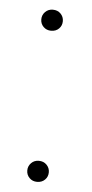

<svg xmlns="http://www.w3.org/2000/svg" viewBox="-44 -552 279 585"><g transform="rotate(5 95.0 -259.5)"><path d="M59.1 -28.8Q59.1 -42 68.4 -51.5Q77.6 -61 91.8 -61Q106.4 -61 115.7 -51.5Q125 -42 125 -28.8Q125 -15.1 115.7 -5.9Q106.4 3.4 91.8 3.4Q77.6 3.4 68.4 -5.9Q59.1 -15.1 59.1 -28.8ZM61.5 -491.2Q61.5 -504.4 70.8 -513.9Q80.1 -523.4 94.2 -523.4Q108.9 -523.4 118.2 -513.9Q127.4 -504.4 127.4 -491.2Q127.4 -477.5 118.2 -468.3Q108.9 -459 94.2 -459Q80.1 -459 70.8 -468.3Q61.5 -477.5 61.5 -491.2Z"/></g></svg>

Font: Roboto ExtraLight
Style: Regular
Weight: 250
Designer: Christian Robertson
Foundry: Google
Version: Version 3.009; 2024